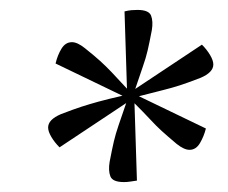

<svg xmlns="http://www.w3.org/2000/svg" viewBox="-20 -673 459 387"><path d="M100 -376Q90 -386 83.5 -397Q77 -408 77 -416Q77 -432 103 -443Q129 -453 144.5 -458Q160 -463 178 -468Q196 -473 231 -481L250 -492L387 -583Q397 -573 403.5 -562Q410 -551 410 -543Q410 -527 384 -516Q358 -506 342.5 -501Q327 -496 309 -491.5Q291 -487 256 -478L237 -467ZM362 -371Q351 -371 336 -383Q317 -399 306 -409Q295 -419 283 -432Q271 -445 248 -468L229 -479L92 -545Q96 -562 104 -575Q112 -588 125 -588Q136 -588 151 -576Q171 -560 182 -550Q193 -540 205 -527.5Q217 -515 239 -491L258 -480L395 -414Q391 -398 383 -384.5Q375 -371 362 -371ZM230 -306Q207 -306 202.5 -317.5Q198 -329 201 -347Q206 -373 209.5 -388Q213 -403 219 -420.5Q225 -438 236 -470V-492L231 -650Q239 -652 245 -652.5Q251 -653 257 -653Q280 -653 284.5 -641.5Q289 -630 286 -612Q281 -586 277.5 -571Q274 -556 268 -539Q262 -522 251 -489V-467L256 -309Q249 -308 242.5 -307Q236 -306 230 -306Z"/></svg>

Font: Yrsa Light
Style: Italic
Weight: 300
Italic angle: -7.10001°
Designer: Anna Giedrys (Yrsa+Rasa design), David Brezina (Yrsa art-direction, Rasa art-direction, design)
Foundry: Rosetta Type Foundry
Version: Version 2.004